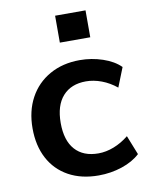

<svg xmlns="http://www.w3.org/2000/svg" viewBox="-84 -795 671 864"><g transform="rotate(-10 251.5 -363.0)"><path d="M40 -252Q40 -331 72.5 -391Q105 -451 164.5 -484.5Q224 -518 302 -518Q356 -518 406.5 -501Q457 -484 487 -454L452 -366Q420 -392 384 -405.5Q348 -419 313 -419Q245 -419 207 -376.5Q169 -334 169 -254Q169 -174 206.5 -132Q244 -90 313 -90Q348 -90 384 -104Q420 -118 452 -144L487 -56Q455 -26 404 -9Q353 8 297 8Q218 8 160 -24Q102 -56 71 -114.5Q40 -173 40 -252ZM367 -734V-611H228V-734Z"/></g></svg>

Font: Muli
Style: Bold
Weight: 700
Designer: Vernon Adams
Foundry: Vernon Adams
Version: Version 2.001